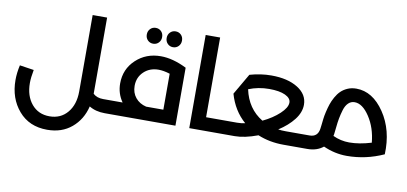

<svg xmlns="http://www.w3.org/2000/svg" viewBox="-82 -1019 3187 1504"><g transform="rotate(10 1511.0 -267.5)"><path d="M776 -107Q796 -107 796 -54Q796 0 776 0H773Q701 0 649 -32Q623 75 545 140.5Q467 206 351 206Q208 206 124 108Q40 10 40 -135Q40 -192 54 -254L167 -237Q155 -175 155 -132Q155 -29 208.5 35Q262 99 351 99Q440 99 493.5 35Q547 -29 547 -133V-741H662V-137V-135Q692 -107 742 -107Z M1113 -665Q1113 -638 1095.5 -620Q1078 -602 1052 -602Q1026 -602 1008.5 -620Q991 -638 991 -665Q991 -692 1008.5 -710Q1026 -728 1052 -728Q1078 -728 1095.5 -710.5Q1113 -693 1113 -665ZM1271 -665Q1271 -638 1253.5 -620Q1236 -602 1210 -602Q1184 -602 1166.5 -620Q1149 -638 1149 -665Q1149 -692 1166.5 -710Q1184 -728 1210 -728Q1236 -728 1253.5 -710.5Q1271 -693 1271 -665ZM1130 -516Q1226 -516 1336 -461V0H776Q756 0 756 -54Q756 -107 776 -107H897Q852 -171 852 -251Q852 -365 932.5 -440.5Q1013 -516 1130 -516ZM967 -252Q967 -197 998.5 -158.5Q1030 -120 1084 -107H1221V-393Q1170 -409 1131 -409Q1060 -409 1013.5 -364.5Q967 -320 967 -252Z M1680 -107Q1700 -107 1700 -54Q1700 0 1680 0H1446V-741H1561V-107Z M2370 -107Q2390 -107 2390 -54Q2390 0 2370 0H2195Q2084 0 1990 -39Q1885 0 1807 0H1680Q1660 0 1660 -54Q1660 -107 1680 -107H1807Q1840 -107 1871 -114Q1777 -196 1740 -326L1837 -493Q1924 -518 2009 -518Q2139 -518 2219 -468Q2299 -418 2299 -336Q2299 -275 2254 -217Q2209 -159 2134 -111Q2159 -107 2195 -107ZM1847 -380Q1879 -230 2000 -157Q2078 -194 2131 -243.5Q2184 -293 2184 -333Q2184 -368 2138 -389.5Q2092 -411 2010 -411Q1924 -411 1847 -380Z M2682 -532Q2812 -532 2905 -394.5Q2998 -257 2990 -64Q2849 0 2698 0Q2602 0 2511 -41Q2461 0 2384 0H2370Q2350 0 2350 -54Q2350 -107 2370 -107H2384Q2448 -107 2458 -172Q2459 -178 2462 -203.5Q2465 -229 2467.5 -252.5Q2470 -276 2478 -310.5Q2486 -345 2495.5 -373.5Q2505 -402 2522 -432.5Q2539 -463 2560.5 -484Q2582 -505 2613 -518.5Q2644 -532 2682 -532ZM2569 -136Q2631 -107 2699 -107Q2779 -107 2874 -136Q2863 -253 2806.5 -339Q2750 -425 2687 -425Q2658 -425 2637 -404.5Q2616 -384 2605 -347Q2594 -310 2588 -278Q2582 -246 2578 -204.5Q2574 -163 2572 -151Z"/></g></svg>

Font: Montserrat-Arabic
Style: Regular
Weight: 400
Designer: Mohamed Gaber
Foundry: Kief Type Foundry
Version: Version 5.008;PS 005.008;hotconv 1.0.88;makeotf.lib2.5.64775